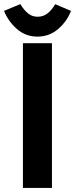

<svg xmlns="http://www.w3.org/2000/svg" viewBox="-76 -923 369 943"><path d="M36.6 0H179.2V-710.9H36.6ZM195.3 -902.3Q177.2 -872.6 156.7 -856.7Q136.2 -840.8 108.4 -840.8Q82 -840.8 61.8 -857.2Q41.5 -873.5 23.9 -902.8L-56.2 -869.6Q-36.1 -818.8 6.6 -781Q49.3 -743.2 107.9 -743.2Q167 -743.2 210.4 -781.2Q253.9 -819.3 272.5 -869.6Z"/></svg>

Font: Roboto Flex Super Cond Bold
Style: Regular
Weight: 700
Width: 3
Designer: Berlow after Robertson
Foundry: Google
Version: Version 3.000